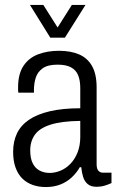

<svg xmlns="http://www.w3.org/2000/svg" viewBox="-20 -743 474 775"><path d="M165 12Q136 12 112 3.5Q88 -5 70.5 -22Q53 -39 43 -66Q33 -93 33 -130Q33 -172 48.5 -204.5Q64 -237 97 -259.5Q130 -282 181.5 -294Q233 -306 304 -306V-387Q304 -418 295.5 -439Q287 -460 267 -471Q247 -482 212 -482Q173 -482 152.5 -467.5Q132 -453 124.5 -430Q117 -407 117 -379V-369H54Q53 -374 53 -379Q53 -384 53 -390Q53 -445 75 -477.5Q97 -510 134.5 -524Q172 -538 218 -538Q265 -538 299 -523.5Q333 -509 351.5 -476.5Q370 -444 370 -390V-80Q370 -62 377 -54Q384 -46 395 -46H430V-4Q417 2 402 6.5Q387 11 370 11Q347 11 334 0Q321 -11 315.5 -29Q310 -47 308 -68H302Q289 -45 269 -26.5Q249 -8 223 2Q197 12 165 12ZM181 -45Q202 -45 224 -54Q246 -63 264 -81.5Q282 -100 293 -127.5Q304 -155 304 -191V-255Q229 -254 184.5 -240Q140 -226 121 -199.5Q102 -173 102 -136Q102 -105 111.5 -85Q121 -65 139 -55Q157 -45 181 -45ZM101 -723H155L229 -606H196L270 -723H325L242 -591H183Z"/></svg>

Font: Archivo Condensed Light
Style: Regular
Weight: 300
Width: 3
Designer: Hector Gatti
Foundry: Omnibus-Type
Version: Version 2.001